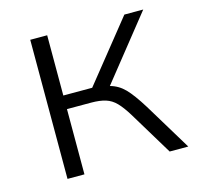

<svg xmlns="http://www.w3.org/2000/svg" viewBox="-80 -585 684 668"><g transform="rotate(-15 261.5 -250.5)"><path d="M84 0V-501H145V-284H249L423 -501H491L310 -274Q340 -266 362.5 -243Q385 -220 416 -170L519 0H452L357 -157Q338 -188 321.5 -205Q305 -222 284 -228.5Q263 -235 232 -235H145V0Z"/></g></svg>

Font: Mulish Light
Style: Regular
Weight: 300
Designer: Vernon Adams
Foundry: Vernon Adams
Version: Version 3.603; ttfautohint (v1.8.3)